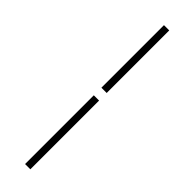

<svg xmlns="http://www.w3.org/2000/svg" viewBox="-353 -846 1029 1029"><g transform="rotate(45 161.0 -331.5)"><path d="M190.4 -326.2V194.8H150.4V-326.2ZM150.4 -383.8V-857.9H190.4V-383.8Z"/></g></svg>

Font: PlayfairDisplaySC-Italic
Style: Italic
Weight: 400
Italic angle: -14°
Designer: Claus Eggers Sørensen
Foundry: Claus Eggers Sørensen
Version: Version 1.004;PS 001.004;hotconv 1.0.70;makeotf.lib2.5.58329